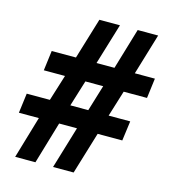

<svg xmlns="http://www.w3.org/2000/svg" viewBox="-107 -801 793 889"><g transform="rotate(15 289.5 -357.0)"><path d="M47.4 0 106.9 -201.7H11.2L23.4 -296.4H134.3L173.3 -421.4H71.8L84 -517.1H200.2L259.8 -713.9H358.4L298.8 -517.1H384.8L443.4 -713.9H541.5L482.4 -517.1H578.6L566.4 -421.4H454.6L416 -296.4H519.5L506.8 -201.7H388.7L327.6 0H229L289.6 -201.7H204.1L144.5 0ZM232.4 -296.4H318.4L356.4 -421.4H271Z"/></g></svg>

Font: Open Sans SemiCondensed
Style: Bold Italic
Weight: 700
Width: 4
Italic angle: -12°
Designer: Monotype Design Team
Foundry: Monotype Imaging Inc.
Version: Version 3.003